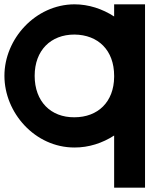

<svg xmlns="http://www.w3.org/2000/svg" viewBox="-32 -633 698 889"><path d="M-11.5 -282C-11.5 -453 132 -612 312.5 -613C378.7 -613 442.3 -591.8 496.5 -556.7V-613H639.5V-543V-285.6V-282V166V236H496.5V166V-5.5C442.5 29.4 379 50.4 312.5 50C129.7 50 -11.5 -111 -11.5 -282ZM128.5 -282C128.5 -163 203.2 -89 312.5 -90C421.2 -90 495.4 -160.8 496.5 -276.6V-282C496.5 -400 422.9 -472 312.5 -473C203.3 -473 128.5 -400 128.5 -282Z"/></svg>

Font: Nordica Plus
Style: NordicaClassicRgExt
Weight: 500
Version: Version 1.01